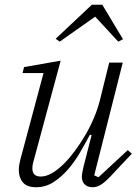

<svg xmlns="http://www.w3.org/2000/svg" viewBox="-20 -775 590 807"><path d="M132 12Q93 12 76 -8.5Q59 -29 59 -61Q59 -72 61 -83Q63 -94 66 -106L163 -468H75L81 -493L235 -520L120 -94Q116 -81 116 -68Q116 -33 151 -33Q174 -33 199 -47.5Q224 -62 250 -88Q272 -110 295 -141Q318 -172 338.5 -207Q359 -242 375 -280Q391 -318 400 -354L439 -512H496L376 -38L394 -30L517 -144L534 -129L456 -46Q424 -11 405.5 0.5Q387 12 370 12Q348 12 336 0Q324 -12 324 -32Q324 -40 326.5 -52.5Q329 -65 331 -74L365 -207L358 -209Q339 -173 316 -133.5Q293 -94 265 -62Q237 -30 204 -9Q171 12 132 12ZM214 -612 366 -755H410L497 -610L477 -600L380 -705L231 -600Z"/></svg>

Font: IBM Plex Serif Light
Style: Italic
Weight: 300
Italic angle: -14°
Designer: Mike Abbink, Paul van der Laan, Pieter van Rosmalen
Foundry: Bold Monday
Version: Version 3.001